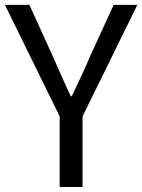

<svg xmlns="http://www.w3.org/2000/svg" viewBox="-21 -753 573 773"><path d="M219.3 0V-284.3L-1.1 -733.4H97.4L191.8 -525.9Q209.8 -485.2 227.1 -446.1Q244.3 -407 264 -365.4H268Q287.6 -407 306 -446.1Q324.3 -485.2 341.6 -525.9L436.5 -733.4H532L311.3 -284.3V0Z"/></svg>

Font: Noto Sans SC Thin
Style: Regular
Weight: 100
Designer: Ryoko NISHIZUKA 西塚涼子 (kana, bopomofo & ideographs); Paul D. Hunt (Latin, Greek & Cyrillic); Sandoll Communications 산돌커뮤니
Foundry: Adobe
Version: Version 2.004-H2;hotconv 1.0.118;makeotfexe 2.5.65603